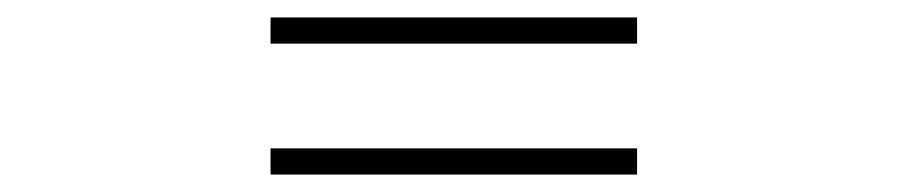

<svg xmlns="http://www.w3.org/2000/svg" viewBox="-20 -490 1040 220"><path d="M290 -470H710V-440H290ZM290 -320H710V-290H290Z"/></svg>

Font: Noto Sans TC
Style: Regular
Weight: 100
Designer: Ryoko NISHIZUKA 西塚涼子 (kana, bopomofo & ideographs); Paul D. Hunt (Latin, Greek & Cyrillic); Sandoll Communications 산돌커뮤니
Foundry: Adobe
Version: Version 2.004;hotconv 1.0.118;makeotfexe 2.5.65603